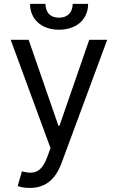

<svg xmlns="http://www.w3.org/2000/svg" viewBox="-20 -747 597 972"><path d="M130.7 204.5Q109.4 204.5 92.7 201.2Q76 197.8 69.6 194.6L90.9 120.7Q103 123.6 113.6 125.4Q124.3 127.1 133.9 127.1Q147.7 127.1 159.8 123Q171.9 119 182.5 109.4Q193.2 99.8 202.4 84.2Q211.6 68.5 220.2 45.5L235.8 2.8L34.1 -545.5H125L275.6 -110.8H281.2L431.8 -545.5H522.7L291.2 79.5Q267.4 143.5 227.6 174Q187.9 204.5 130.7 204.5ZM426.1 -727.3Q426.1 -698.5 415.8 -674.5Q405.5 -650.6 386.4 -633.2Q367.2 -615.8 339.8 -606.2Q312.5 -596.6 278.4 -596.6Q245 -596.6 217.9 -606.2Q190.7 -615.8 171.7 -633.2Q152.7 -650.6 142.4 -674.5Q132.1 -698.5 132.1 -727.3H210.2Q210.2 -713.4 214 -700.8Q217.7 -688.2 225.7 -678.6Q233.7 -669 246.8 -663.4Q259.9 -657.7 278.4 -657.7Q297.2 -657.7 310.4 -663.4Q323.5 -669 331.9 -678.6Q340.2 -688.2 344.1 -700.8Q348 -713.4 348 -727.3Z"/></svg>

Font: Interop
Style: Regular
Weight: 400
Designer: Rasmus Andersson, Google, Jang Haemin
Foundry: jhaemin
Version: Version 1.008